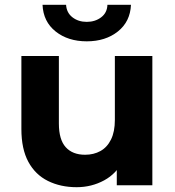

<svg xmlns="http://www.w3.org/2000/svg" viewBox="-20 -771 727 799"><path d="M299 8Q232 8 179.5 -18Q127 -44 98 -97.5Q69 -151 69 -234V-538H225V-257Q225 -190 253.5 -158.5Q282 -127 334 -127Q370 -127 398 -142.5Q426 -158 442 -190.5Q458 -223 458 -272V-538H614V0H466V-148L493 -105Q466 -49 413.5 -20.5Q361 8 299 8ZM341 -599Q263 -599 211.5 -640Q160 -681 157 -751H255Q257 -718 281.5 -699Q306 -680 341 -680Q376 -680 401 -699Q426 -718 427 -751H525Q522 -681 470.5 -640Q419 -599 341 -599Z"/></svg>

Font: MOST Montserrat
Style: Bold
Weight: 700
Designer: Julieta Ulanovsky
Foundry: Julieta Ulanovsky
Version: Version 8.000;March 11, 2024;FontCreator 15.0.0.2926 64-bit